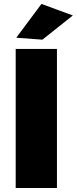

<svg xmlns="http://www.w3.org/2000/svg" viewBox="-20 -948 387 968"><path d="M189 -928.2 347.2 -870.1 193.8 -748 62 -757.8ZM59.1 -701.2H267.1V0H59.1Z"/></svg>

Font: Montserrat-Arabic ExtraBold
Style: Regular
Weight: 800
Designer: Mohamed Gaber
Foundry: Kief Type Foundry
Version: Version 5.008;PS 005.008;hotconv 1.0.88;makeotf.lib2.5.64775